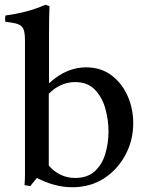

<svg xmlns="http://www.w3.org/2000/svg" viewBox="-20 -775 620 807"><path d="M284 12Q246 12 209 2Q172 -8 135 -27Q128 -18 121 -10Q114 -2 108 7Q101 6 94.5 5Q88 4 83 3Q85 -15 85 -44.5Q85 -74 85 -114V-605Q85 -636 79 -651.5Q73 -667 55.5 -673.5Q38 -680 3 -683Q0 -696 3 -710Q43 -715 85 -725.5Q127 -736 171 -755L188 -749Q187 -727 186.5 -699Q186 -671 186 -638V-425Q227 -462 265.5 -477Q304 -492 341 -492Q404 -492 448.5 -458.5Q493 -425 516.5 -371.5Q540 -318 540 -257Q540 -186 507.5 -124.5Q475 -63 417.5 -25.5Q360 12 284 12ZM185 -381V-79Q231 -27 296 -27Q347 -27 378 -55Q409 -83 422.5 -128Q436 -173 436 -223Q436 -272 422.5 -319.5Q409 -367 378.5 -398.5Q348 -430 295 -430Q266 -430 238 -418Q210 -406 185 -381Z"/></svg>

Font: Tiro Kannada
Style: Regular
Weight: 400
Designer: Kannada: John Hudson & Fiona Ross. Latin: John Hudson.
Foundry: Tiro Typeworks Ltd.
Version: Version 1.52